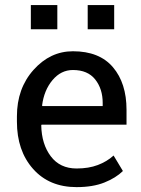

<svg xmlns="http://www.w3.org/2000/svg" viewBox="-20 -745 569 775"><path d="M289.1 10.3Q178.7 10.3 113.5 -63.2Q48.3 -136.7 48.3 -253.9V-275.4Q48.3 -388.2 115.5 -463.1Q182.6 -538.1 274.4 -538.1Q381.3 -538.1 436 -473.6Q490.7 -409.2 490.7 -301.8V-241.7H147.9L146.5 -239.3Q147.9 -163.1 185.1 -114Q222.2 -64.9 289.1 -64.9Q337.9 -64.9 374.8 -78.9Q411.6 -92.8 438.5 -117.2L476.1 -54.7Q447.8 -26.9 401.4 -8.3Q355 10.3 289.1 10.3ZM274.4 -462.4Q226.1 -462.4 191.9 -421.6Q157.7 -380.9 149.9 -319.3L150.9 -316.9H394.5V-329.6Q394.5 -386.2 364.3 -424.3Q334 -462.4 274.4 -462.4ZM440.9 -627H334V-724.6H440.9ZM211.4 -627H104.5V-724.6H211.4Z"/></svg>

Font: GeogebraSans
Style: Regular
Weight: 400
Designer: Google
Version: Version 1.100140; 2013